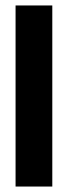

<svg xmlns="http://www.w3.org/2000/svg" viewBox="-20 -683 248 703"><path d="M37 0V-663H171.5V0Z"/></svg>

Font: Anek Latin Condensed
Style: Bold
Weight: 700
Width: 3
Designer: Yesha Goshar
Foundry: Ek Type
Version: Version 1.003